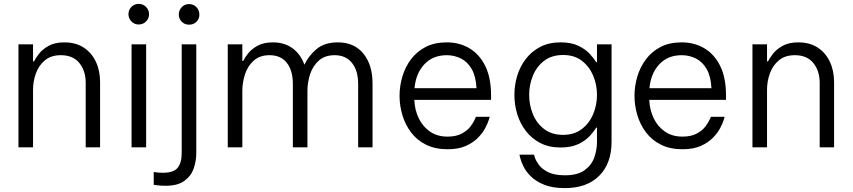

<svg xmlns="http://www.w3.org/2000/svg" viewBox="-20 -758 4387 988"><path d="M75 0V-530H150V-442H155Q162 -457 180 -480.5Q198 -504 230 -522Q262 -540 311 -540Q370 -540 411 -513Q452 -486 473.5 -440Q495 -394 495 -336V0H421V-332Q421 -393 388.5 -433.5Q356 -474 293 -474Q243 -474 211.5 -448Q180 -422 165 -381Q150 -340 150 -297V0Z M694 -632Q671 -632 656 -648Q641 -664 641 -685Q641 -707 656 -722.5Q671 -738 694 -738Q716 -738 731.5 -722.5Q747 -707 747 -685Q747 -663 731.5 -647.5Q716 -632 694 -632ZM657 0V-530H732V0Z M953 -631Q930 -631 915 -646.5Q900 -662 900 -683Q900 -705 915 -721Q930 -737 953 -737Q976 -737 991 -721Q1006 -705 1006 -683Q1006 -661 991 -646Q976 -631 953 -631ZM832 198Q807 198 789 195.5Q771 193 771 193V127Q771 127 785.5 129Q800 131 818 131Q874 131 894.5 105Q915 79 915 30V-530H990V30Q990 71 976.5 109.5Q963 148 928.5 173Q894 198 832 198Z M1152 0V-530H1227V-444H1231Q1239 -461 1257 -483.5Q1275 -506 1306 -523Q1337 -540 1384 -540Q1444 -540 1485.5 -509.5Q1527 -479 1546 -426H1547Q1568 -471 1609 -505.5Q1650 -540 1719 -540Q1803 -540 1850 -482Q1897 -424 1897 -329V0H1823V-326Q1823 -395 1791 -434.5Q1759 -474 1702 -474Q1652 -474 1621 -446.5Q1590 -419 1576 -377Q1562 -335 1562 -291V0H1487V-326Q1487 -395 1456 -434.5Q1425 -474 1367 -474Q1317 -474 1286 -446.5Q1255 -419 1241 -376.5Q1227 -334 1227 -291V0Z M2283 10Q2219 10 2172 -13.5Q2125 -37 2095 -77Q2065 -117 2050.5 -166Q2036 -215 2036 -265Q2036 -315 2050.5 -364Q2065 -413 2095 -453Q2125 -493 2170.5 -516.5Q2216 -540 2279 -540Q2345 -540 2396.5 -509Q2448 -478 2477.5 -417.5Q2507 -357 2507 -266V-244H2112Q2114 -193 2134.5 -150Q2155 -107 2192.5 -81Q2230 -55 2283 -55Q2327 -55 2356 -70.5Q2385 -86 2400.5 -106.5Q2416 -127 2422.5 -142Q2429 -157 2429 -157H2500Q2500 -157 2495 -140.5Q2490 -124 2477 -99Q2464 -74 2439.5 -49Q2415 -24 2377 -7Q2339 10 2283 10ZM2113 -304H2432Q2429 -365 2407.5 -402.5Q2386 -440 2352 -457Q2318 -474 2279 -474Q2208 -474 2164 -427.5Q2120 -381 2113 -304Z M2887 210Q2823 210 2780 192.5Q2737 175 2711.5 149.5Q2686 124 2673.5 98Q2661 72 2657 55Q2653 38 2653 38H2728Q2728 38 2733 54Q2738 70 2753.5 91Q2769 112 2801 128Q2833 144 2887 144Q2952 144 2988 118Q3024 92 3038 52.5Q3052 13 3052 -28V-101H3048Q3038 -84 3016 -59.5Q2994 -35 2957 -17Q2920 1 2865 1Q2805 1 2760.5 -22Q2716 -45 2686 -84Q2656 -123 2641.5 -171Q2627 -219 2627 -270Q2627 -320 2641.5 -368Q2656 -416 2686 -455Q2716 -494 2760.5 -517Q2805 -540 2865 -540Q2920 -540 2957 -522Q2994 -504 3016 -479.5Q3038 -455 3048 -438H3052V-530H3127V-29Q3127 83 3063.5 146.5Q3000 210 2887 210ZM2877 -64Q2935 -64 2974 -94Q3013 -124 3032.5 -171Q3052 -218 3052 -270Q3052 -322 3032.5 -368.5Q3013 -415 2974.5 -445Q2936 -475 2878 -475Q2819 -475 2780 -445Q2741 -415 2722 -368Q2703 -321 2703 -270Q2703 -218 2722 -171Q2741 -124 2780 -94Q2819 -64 2877 -64Z M3492 10Q3428 10 3381 -13.5Q3334 -37 3304 -77Q3274 -117 3259.5 -166Q3245 -215 3245 -265Q3245 -315 3259.5 -364Q3274 -413 3304 -453Q3334 -493 3379.5 -516.5Q3425 -540 3488 -540Q3554 -540 3605.5 -509Q3657 -478 3686.5 -417.5Q3716 -357 3716 -266V-244H3321Q3323 -193 3343.5 -150Q3364 -107 3401.5 -81Q3439 -55 3492 -55Q3536 -55 3565 -70.5Q3594 -86 3609.5 -106.5Q3625 -127 3631.5 -142Q3638 -157 3638 -157H3709Q3709 -157 3704 -140.5Q3699 -124 3686 -99Q3673 -74 3648.5 -49Q3624 -24 3586 -7Q3548 10 3492 10ZM3322 -304H3641Q3638 -365 3616.5 -402.5Q3595 -440 3561 -457Q3527 -474 3488 -474Q3417 -474 3373 -427.5Q3329 -381 3322 -304Z M3852 0V-530H3927V-442H3932Q3939 -457 3957 -480.5Q3975 -504 4007 -522Q4039 -540 4088 -540Q4147 -540 4188 -513Q4229 -486 4250.5 -440Q4272 -394 4272 -336V0H4198V-332Q4198 -393 4165.5 -433.5Q4133 -474 4070 -474Q4020 -474 3988.5 -448Q3957 -422 3942 -381Q3927 -340 3927 -297V0Z"/></svg>

Font: Be Vietnam Pro Light
Style: Regular
Weight: 300
Designer: Lam Bao, Tony Le, Vietanh Nguyen
Foundry: Yellow Type Foundry
Version: Version 1.002; ttfautohint (v1.8.3)